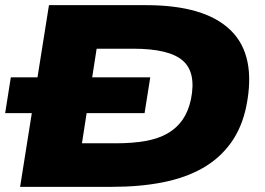

<svg xmlns="http://www.w3.org/2000/svg" viewBox="-25 -725 1030 745"><path d="M53 0 165 -705H542Q770 -705 870 -607.5Q970 -510 931 -314Q914 -230 870.5 -170Q827 -110 761 -72.5Q695 -35 606.5 -17.5Q518 0 409 0ZM293 -169H425Q490 -169 540 -178Q590 -187 625.5 -207.5Q661 -228 683.5 -260.5Q706 -293 716 -340Q737 -444 684 -490Q631 -536 492 -536H350ZM-5 -286 17 -425H558L536 -286Z"/></svg>

Font: Nunito Sans 10pt Expanded Black
Style: Italic
Weight: 900
Width: 7
Italic angle: -9°
Designer: Vernon Adams
Foundry: Vernon Adams
Version: Version 3.101;gftools[0.9.27]